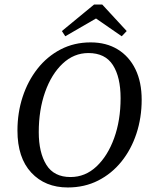

<svg xmlns="http://www.w3.org/2000/svg" viewBox="-20 -814 649 847"><path d="M279 13Q179 13 118 -52.5Q57 -118 57 -238Q57 -317 80 -387Q103 -457 145.5 -511Q188 -565 247.5 -596Q307 -627 380 -627Q449 -627 499.5 -596Q550 -565 577.5 -508.5Q605 -452 605 -374Q605 -295 582 -225Q559 -155 516 -101.5Q473 -48 413 -17.5Q353 13 279 13ZM291 -33Q356 -33 405.5 -79.5Q455 -126 483.5 -204.5Q512 -283 512 -381Q512 -474 478 -527Q444 -580 370 -580Q306 -580 256.5 -533.5Q207 -487 179 -408Q151 -329 151 -231Q151 -141 184.5 -87Q218 -33 291 -33ZM431 -794 539 -677 517 -654 368 -757H446L268 -654L253 -677L395 -794Z"/></svg>

Font: Lisu Bosa Medium
Style: Italic
Weight: 500
Italic angle: -19°
Designer: David Morse, Annie Olsen, Victor Gaultney, Frank Grießhammer (Latin)
Foundry: SIL International
Version: Version 2.000